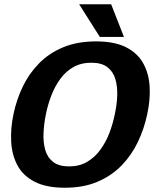

<svg xmlns="http://www.w3.org/2000/svg" viewBox="-20 -870 722 900"><path d="M284 10Q197 10 142.5 -18Q88 -46 62 -94.5Q36 -143 32.5 -205Q29 -267 43 -334Q57 -402 86.5 -463.5Q116 -525 163 -573Q210 -621 276.5 -648.5Q343 -676 430 -676Q517 -676 571 -648.5Q625 -621 651.5 -573Q678 -525 681.5 -463.5Q685 -402 670 -334Q656 -267 626.5 -205Q597 -143 550 -94.5Q503 -46 437 -18Q371 10 284 10ZM304 -90Q352 -90 388 -111Q424 -132 450 -167.5Q476 -203 492.5 -246Q509 -289 518 -334Q528 -379 529.5 -422Q531 -465 520.5 -500Q510 -535 483 -555.5Q456 -576 408 -576Q360 -576 324 -555.5Q288 -535 262.5 -500Q237 -465 220.5 -422Q204 -379 195 -334Q186 -289 184 -246Q182 -203 192 -167.5Q202 -132 229 -111Q256 -90 304 -90ZM351 -850H501L561 -697H448Z"/></svg>

Font: Epunda Sans
Style: Bold Italic
Weight: 700
Italic angle: -12.0243°
Designer: Simon Atzbach
Foundry: typofactur
Version: Version 2.204; ttfautohint (v1.8.4.7-5d5b)